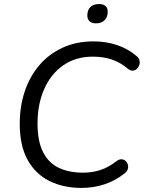

<svg xmlns="http://www.w3.org/2000/svg" viewBox="-20 -918 713 947"><path d="M382.4 8.9Q292.1 8.9 223.3 -25.5Q154.5 -59.9 115.9 -129.9Q77.4 -199.8 77.4 -307.3Q77.4 -393.9 102.3 -467.9Q127.3 -541.9 174.5 -596.9Q221.7 -651.9 289.2 -682.9Q356.8 -713.9 441.5 -713.9Q504.2 -713.9 558.8 -695.2Q613.4 -676.5 653.4 -641.7Q665 -632.4 668 -620.2Q670.9 -608 666.9 -596.8Q663 -585.7 654.7 -577.9Q646.3 -570.2 635.1 -569.6Q623.9 -568.9 612.2 -577.8Q573.2 -610.7 530.9 -624.7Q488.6 -638.6 438 -638.6Q353 -638.6 291.8 -595.8Q230.7 -553 197.9 -478.5Q165.1 -404 165.1 -308.7Q165.1 -222.5 191.9 -168.8Q218.6 -115.2 268.9 -90.8Q319.3 -66.4 389.6 -66.4Q435.6 -66.4 475.7 -79.6Q515.8 -92.8 555.5 -123.9Q568.7 -133.3 580.1 -132.4Q591.6 -131.4 599.7 -124Q607.7 -116.5 610.7 -105.5Q613.7 -94.6 609.8 -82.9Q606 -71.1 593.8 -62.3Q547.7 -25.9 494 -8.5Q440.3 8.9 382.4 8.9ZM453.3 -802.8Q433.2 -802.8 422 -812.9Q410.7 -823 410.7 -841.1Q410.7 -869.2 426.1 -883.6Q441.6 -898.1 468.6 -898.1Q488.7 -898.1 500 -888.5Q511.3 -878.9 511.3 -860.2Q511.3 -834.2 496 -818.5Q480.8 -802.8 453.3 -802.8Z"/></svg>

Font: Nunito ExtraLight
Style: Italic
Weight: 200
Italic angle: -9°
Designer: Vernon Adams
Foundry: Vernon Adams
Version: Version 3.602